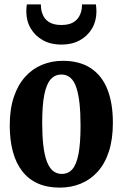

<svg xmlns="http://www.w3.org/2000/svg" viewBox="-20 -845 560 876"><path d="M24.5 -273Q24.5 -347 43 -402.2Q61.5 -457.5 94.5 -494.2Q127.5 -531 171.5 -549.2Q215.5 -567.5 266.5 -567.5Q343 -567.5 393.8 -534.2Q444.5 -501 469.8 -438Q495 -375 495 -285Q495 -209.5 476.8 -153.8Q458.5 -98 425.5 -61.5Q392.5 -25 348.2 -7Q304 11 253 11Q195.5 11 152.8 -8Q110 -27 81.5 -63.8Q53 -100.5 38.8 -153Q24.5 -205.5 24.5 -273ZM262 -51.5Q291 -51.5 309.8 -72.5Q328.5 -93.5 338 -141.8Q347.5 -190 347.5 -271Q347.5 -329.5 342.8 -373.2Q338 -417 328 -446.5Q318 -476 301 -490.5Q284 -505 260 -505Q231.5 -505 212 -484Q192.5 -463 182.5 -414.8Q172.5 -366.5 172.5 -285.5Q172.5 -227 177.5 -183Q182.5 -139 193.2 -109.8Q204 -80.5 221 -66Q238 -51.5 262 -51.5ZM260 -641.5Q212 -641.5 176.2 -661.2Q140.5 -681 120.2 -715.2Q100 -749.5 100 -793Q100 -802 100.8 -810.2Q101.5 -818.5 102.5 -825H166.5Q166.5 -821 166.8 -816.2Q167 -811.5 167.5 -806Q170 -787 179.2 -769.8Q188.5 -752.5 208.2 -741.8Q228 -731 260 -731Q292.5 -731 312 -741.8Q331.5 -752.5 341 -769.8Q350.5 -787 353 -806Q353.5 -811.5 353.8 -816.2Q354 -821 354 -825H417.5Q418.5 -818.5 419.2 -810.2Q420 -802 420 -793Q420 -749.5 400 -715.2Q380 -681 344.2 -661.2Q308.5 -641.5 260 -641.5Z"/></svg>

Font: Merriweather 24pt SemiCondensed
Style: Bold
Weight: 700
Width: 4
Designer: Eben Sorkin
Foundry: Eben Sorkin
Version: Version 2.100